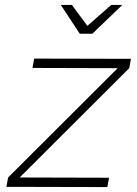

<svg xmlns="http://www.w3.org/2000/svg" viewBox="-20 -759 556 780"><path d="M512 -520 505 -482 60 -38 423 -37 416 1 6 0 13 -38 458 -482 112 -483 119 -521ZM432 -739H477L355 -622H304L227 -739H272L335 -654Z"/></svg>

Font: Gontserrat ExtraLight
Style: Italic
Weight: 275
Italic angle: -11.3°
Designer: Julieta Ulanovsky
Foundry: Julieta Ulanovsky
Version: Version 6.001